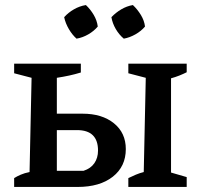

<svg xmlns="http://www.w3.org/2000/svg" viewBox="-20 -740 790 760"><path d="M488 0V-35Q502 -42 517.5 -48.5Q533 -55 549 -59L557 -432L488 -450V-488H719V-454Q705 -447 690 -441Q675 -435 657 -430V-57L719 -39V0ZM36 0V-35Q47 -42 62 -48.5Q77 -55 97 -59L105 -432L36 -450V-488H300V-453Q277 -446 254 -441Q231 -436 205 -432V-64H311Q339 -73 353.5 -94Q368 -115 368 -144Q368 -225 285 -225H157V-290H307Q384 -290 431 -252Q478 -214 478 -150Q478 -81 426.5 -40.5Q375 0 287 0ZM320 -720Q338 -703 351 -681Q364 -659 367 -635Q352 -617 329.5 -604Q307 -591 283 -587Q266 -602 252.5 -625Q239 -648 234 -672Q250 -690 272.5 -703Q295 -716 320 -720ZM506 -720Q524 -703 537.5 -681Q551 -659 554 -635Q539 -617 516 -604Q493 -591 470 -587Q451 -603 438 -625.5Q425 -648 421 -672Q438 -690 460 -703Q482 -716 506 -720Z"/></svg>

Font: Piazzolla 24pt SemiBold
Style: Regular
Weight: 600
Designer: Juan Pablo del Peral
Foundry: Huerta Tipografica
Version: Version 2.005